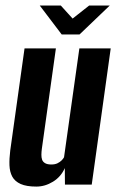

<svg xmlns="http://www.w3.org/2000/svg" viewBox="-20 -671 426 698"><path d="M112.1 7.3Q76.2 7.3 55.1 -2.1Q34 -11.6 24.6 -28.9Q15.3 -46.2 14.4 -70.2Q13.5 -94.2 17.2 -123.7L69.2 -495H183.2L132.2 -130.6Q130.6 -118.9 130.5 -108.6Q130.3 -98.4 133.1 -90.4Q135.9 -82.5 144 -77.8Q152 -73 166.5 -73Q180 -73 189.1 -77.5Q198.1 -82 204 -87.9Q209.9 -93.8 212.8 -99.3L268.5 -495H382.5L313.5 0H216.1L215.6 -59.9Q201.7 -28.3 172.7 -10.5Q143.8 7.3 112.1 7.3ZM204.4 -545.6 124.6 -650.8H201.1L244 -603.5L304 -650.8H378.9L269 -545.6Z"/></svg>

Font: Alumni Sans SC Thin
Style: Italic
Weight: 100
Italic angle: -8°
Designer: Robert E. Leuschke
Foundry: Robert E. Leuschke
Version: Version 1.016